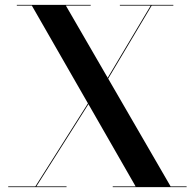

<svg xmlns="http://www.w3.org/2000/svg" viewBox="-20 -770 797 790"><path d="M13.8 -3H125.6L341.9 -344.6L111 -747H49.2V-750H353.2V-747H251L423.1 -449.9L600.1 -747H473.2V-750H693.2V-747H604.1L425.1 -446.5L682 -3H747.8V0H443.8V-3H538L343.9 -341.4L129.6 -3H253.8V0H13.8Z"/></svg>

Font: Bodoni* 72 Medium
Style: Regular
Weight: 500
Version: Version 1.002; ttfautohint (v0.97) -l 8 -r 50 -G 200 -x 14 -